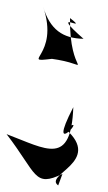

<svg xmlns="http://www.w3.org/2000/svg" viewBox="-33 -558 327 584"><path d="M144 6C99 -27 280 -66 167 -165C243 -222 102 -62 190 -232C183 -51 109 -104 -13 -150C80 -29 70 13 157 -29ZM144 -376C255 -356 177 -326 180 -503C243 -454 109 -538 221 -440C158 -441 119 -468 98 -538C150 -386 24 -367 125 -379Z"/></svg>

Font: Asimov Silicon
Style: Regular
Weight: 400
Designer: Google
Version: Version 2.000980; 2014